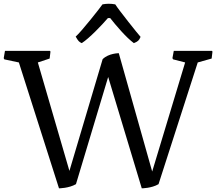

<svg xmlns="http://www.w3.org/2000/svg" viewBox="-41 -1002 1163 1033"><path d="M276.4 11.2C276.4 11.2 329.1 11.2 367.7 -11.2L541 -587.9L721.7 11.2C721.7 11.2 774.4 11.2 812 -11.2L1022.9 -666L1097.7 -687L1102.1 -724.1L1099.6 -728.5H894L886.7 -689L890.6 -682.6L955.1 -666L777.8 -79.1L598.1 -715.8C598.1 -715.8 543.5 -715.8 511.2 -683.6L332.5 -82.5L162.6 -666L226.1 -687L230.5 -724.1L228 -728.5H-14.2L-21 -689L-17.6 -682.6L60.5 -666ZM398.9 -770C439 -795.4 507.8 -867.7 539.6 -904.8H551.8C581.5 -866.7 638.2 -799.8 679.2 -770C700.2 -778.3 707.5 -784.2 715.3 -803.7C703.1 -816.4 595.7 -951.2 579.1 -978.5C556.2 -982.9 533.2 -982.9 510.3 -978.5C500 -962.4 394.5 -829.1 366.2 -805.2C379.4 -781.7 384.8 -775.9 398.9 -770Z"/></svg>

Font: Trykker
Style: Regular
Weight: 400
Designer: Magnus Gaarde
Foundry: Magnus Gaarde
Version: Version 1.001